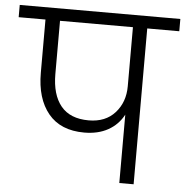

<svg xmlns="http://www.w3.org/2000/svg" viewBox="-82 -791 812 842"><g transform="rotate(5 324.5 -370.0)"><path d="M678 -686H537V0H474V-301Q450 -256 406 -231.5Q362 -207 301 -207Q197 -207 143 -272.5Q89 -338 89 -452V-686H-29V-740H678ZM474 -686H153V-452Q153 -361 193.5 -311.5Q234 -262 316 -262Q390 -262 432 -309Q474 -356 474 -426Z"/></g></svg>

Font: Fz Poppins Light
Style: Regular
Weight: 300
Designer: Ninad Kale (Devanagari), Jonny Pinhorn (Latin)
Foundry: Indian Type Foundry
Version: Vit hóa bi Vntype.Com & FontZin.Com